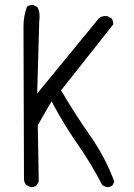

<svg xmlns="http://www.w3.org/2000/svg" viewBox="-20 -772 540 774"><path d="M105.5 -17.6Q119.1 -17.6 127.9 -24.9L136.2 -41L132.3 -267.6L188 -363.8L194.8 -350.6Q239.7 -267.1 294.4 -188.5Q349.1 -109.9 392.1 -25.9L407.7 -18.1Q409.7 -17.6 411.1 -17.6Q424.8 -17.6 433.6 -24.9L440.9 -39.6Q404.8 -137.2 344 -224.1Q283.2 -311 226.1 -407.7L436 -672.9Q436.5 -674.8 436.5 -676Q436.5 -677.2 436.3 -679Q436 -680.7 435.8 -682.9Q435.5 -685.1 434.8 -687.3Q434.1 -689.5 433.6 -691.4Q431.6 -695.3 429.2 -698.2L412.6 -707Q408.7 -707.5 405.3 -707.5Q389.6 -707.5 377.9 -697.3L129.9 -395L138.2 -687Q139.6 -696.3 139.6 -705.1Q139.6 -726.6 130.9 -743.7L114.7 -751.5Q112.8 -752 111.3 -752Q98.1 -752 88.9 -745.1Q74.7 -708 74.7 -664.1L76.7 -47.4Q78.1 -35.2 85.4 -26.4L102.1 -18.1Q104 -17.6 105.5 -17.6Z"/></svg>

Font: NaikaiFont
Style: Light
Weight: 300
Version: Version 1.89